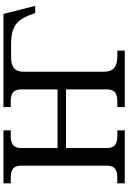

<svg xmlns="http://www.w3.org/2000/svg" viewBox="164 -904 740 1108"><g transform="rotate(-90 534.0 -350.0)"><path d="M234 -101V-339H572V-101C572 -61 551 -43 503 -43H470V0H796V-43H763C701 -43 674 -67 674 -121V-584C674 -634 700 -656 759 -656H833C953 -656 981 -606 1007 -532L1013 -517H1054L1008 -700H470V-658H503C551 -658 572 -640 572 -600V-388H234V-600C234 -640 255 -658 303 -658H336V-700H30V-658H63C111 -658 132 -640 132 -600V-101C132 -61 111 -43 63 -43H30V0H336V-43H303C255 -43 234 -61 234 -101Z"/></g></svg>

Font: LT Superior Serif Medium
Style: Regular
Weight: 500
Designer: Daniel Lyons
Foundry: LyonsType
Version: Version 2.120;FEAKit 1.0